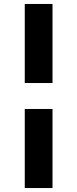

<svg xmlns="http://www.w3.org/2000/svg" viewBox="-20 -828 390 969"><path d="M245 -278H105V121H245ZM105 -409H245V-808H105Z"/></svg>

Font: Malmofest SemiBold
Style: Regular
Weight: 600
Designer: Jonny Pinhorn (Poppins), Kolossal
Version: Version 1.004;Glyphs 3.1.2 (3151)